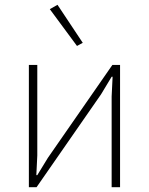

<svg xmlns="http://www.w3.org/2000/svg" viewBox="-20 -778 619 798"><path d="M100 -508H135V-132L131 -50H135L179 -122L447 -508H479V0H444V-377L448 -459H444L400 -386L132 0H100ZM187 -740 219 -758 324 -600 300 -587Z"/></svg>

Font: IBM Plex Sans ExtLt
Style: Regular
Weight: 200
Designer: Mike Abbink, Paul van der Laan, Pieter van Rosmalen
Foundry: Bold Monday
Version: Version 3.005